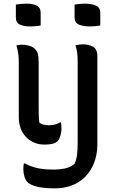

<svg xmlns="http://www.w3.org/2000/svg" viewBox="-20 -783 640 1053"><path d="M203 -643Q175 -638 146 -638Q112 -638 89.5 -648Q67 -658 67 -688V-758Q97 -763 124 -763Q159 -763 181 -752.5Q203 -742 203 -712ZM530 -643Q500 -638 473 -638Q437 -638 413 -648Q389 -658 389 -688V-758Q417 -763 446 -763Q482 -763 506 -752.5Q530 -742 530 -712ZM436 -540Q465 -540 489.5 -527Q514 -514 514 -473V-1Q515 76 486 132.5Q457 189 404.5 219.5Q352 250 280 250Q220 250 182.5 240.5Q145 231 131 216Q120 205 114 185.5Q108 166 108 144Q108 126 111 113H116Q152 132 187.5 139.5Q223 147 278 147Q307 147 335.5 141Q364 135 389 116Q399 94 402.5 65.5Q406 37 406 -4V-443Q406 -472 403.5 -492.5Q401 -513 394 -535Q405 -537 415 -538.5Q425 -540 436 -540ZM101 -538Q117 -538 137.5 -533Q158 -528 170 -516Q183 -504 187.5 -487.5Q192 -471 192 -440V-201Q192 -173 192.5 -151.5Q193 -130 196 -110Q216 -96 246 -96Q286 -96 309 -112H314Q317 -96 317 -79Q317 -57 310.5 -37Q304 -17 295 -8Q277 10 225 10Q163 10 123 -31.5Q83 -73 83 -141V-437Q83 -469 80 -489.5Q77 -510 70 -534Q85 -538 101 -538Z"/></svg>

Font: Recursive Mn Csl St Med
Style: Regular
Weight: 500
Monospace: yes
Version: Version 1.079;hotconv 1.0.112;makeotfexe 2.5.65598; ttfautoh